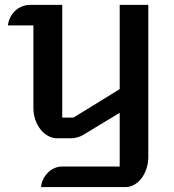

<svg xmlns="http://www.w3.org/2000/svg" viewBox="-20 -760 707 780"><path d="M146.5 0H489.7C541 0 582.5 -56.2 582.5 -122.6V-740.2H466.3V-397.9L278.3 -282.2H232.9V-740.2H102.5C54.7 -740.2 17.1 -702.6 12.2 -656.7H115.7V-321.3C115.7 -253.4 160.6 -198.2 212.4 -198.2H267.6C283.2 -197.8 304.7 -203.6 317.9 -211.9L466.3 -301.8V-83.5H231.9C189 -83.5 151.4 -45.9 146.5 0Z"/></svg>

Font: Atomic Age
Style: Regular
Weight: 400
Designer: James Grieshaber
Foundry: James Grieshaber
Version: Version 1.002